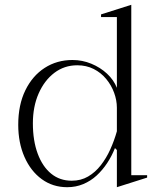

<svg xmlns="http://www.w3.org/2000/svg" viewBox="-20 -765 674 800"><path d="M527 -745V-35H593V-25L467 15V-140L459 -148Q446 -115 426.5 -85.5Q407 -56 382.5 -33.5Q358 -11 327 2Q296 15 260 15Q200 15 154 -18.5Q108 -52 82 -111Q56 -170 56 -245Q56 -328 85.5 -388.5Q115 -449 166 -482Q217 -515 282 -515Q323 -515 360.5 -499.5Q398 -484 426 -458Q454 -432 467 -399V-694H401V-705ZM302 -493Q248 -493 206.5 -461.5Q165 -430 141 -375.5Q117 -321 117 -251Q117 -179 137 -125Q157 -71 193 -41.5Q229 -12 279 -12Q317 -12 347 -29.5Q377 -47 400 -76.5Q423 -106 439.5 -142.5Q456 -179 467 -218V-316Q467 -347 455.5 -378.5Q444 -410 422.5 -436Q401 -462 370.5 -477.5Q340 -493 302 -493Z"/></svg>

Font: Kalnia Light
Style: Regular
Weight: 300
Designer: Frida Medrano
Foundry: Frida Medrano
Version: Version 1.105